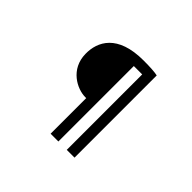

<svg xmlns="http://www.w3.org/2000/svg" viewBox="-173 -1029 1346 1346"><g transform="rotate(45 500.0 -356.0)"><path d="M453 -297H462V56H539V-692H622V56H699V-759C670 -765 627 -768 559 -768C303 -768 237 -633 239 -513C241 -363 371 -297 453 -297Z"/></g></svg>

Font: Noto Sans TC Medium
Style: Regular
Weight: 500
Designer: Ryoko NISHIZUKA 西塚涼子 (kana, bopomofo & ideographs); Paul D. Hunt (Latin, Greek & Cyrillic); Sandoll Communications 산돌커뮤니
Foundry: Adobe
Version: Version 2.004;hotconv 1.0.118;makeotfexe 2.5.65603